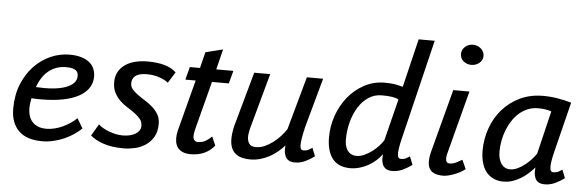

<svg xmlns="http://www.w3.org/2000/svg" viewBox="-46 -818 2981 976"><g transform="rotate(5 1444.5 -330.5)"><path d="M391.6 -72.3Q375.5 -56.2 353.5 -41.3Q331.5 -26.4 305.7 -14.9Q279.8 -3.4 251 3.4Q222.2 10.3 192.4 10.3Q112.3 10.3 72.3 -30Q32.2 -70.3 32.2 -141.6Q32.2 -211.9 54.7 -267.1Q77.1 -322.3 114 -360.8Q150.9 -399.4 197.8 -419.9Q244.6 -440.4 293.5 -440.4Q329.6 -440.4 355.2 -432.4Q380.9 -424.3 397 -410.6Q413.1 -397 420.4 -378.4Q427.7 -359.9 427.7 -339.4Q427.7 -308.1 411.1 -282.5Q394.5 -256.8 362.1 -238.8Q329.6 -220.7 280.8 -210.9Q231.9 -201.2 167.5 -201.2Q156.2 -201.2 144.8 -201.4Q133.3 -201.7 120.1 -202.6Q117.2 -188.5 115.5 -175.5Q113.8 -162.6 113.8 -153.3Q113.8 -131.3 119.4 -113.3Q125 -95.2 136.7 -82.3Q148.4 -69.3 166.3 -62Q184.1 -54.7 208.5 -54.7Q229 -54.7 250 -59.8Q271 -64.9 291.3 -74.2Q311.5 -83.5 329.6 -95.7Q347.7 -107.9 362.3 -122.1ZM282.2 -375.5Q232.4 -375.5 195.3 -346.9Q158.2 -318.4 137.7 -261.2Q185.1 -258.3 223.1 -261.7Q261.2 -265.1 288.1 -274.7Q314.9 -284.2 329.6 -299.6Q344.2 -314.9 344.2 -336.4Q344.2 -343.8 341.8 -350.8Q339.4 -357.9 332.8 -363.5Q326.2 -369.1 314 -372.3Q301.8 -375.5 282.2 -375.5Z M689 -111.3Q689 -131.8 677.2 -146.2Q665.5 -160.6 648.2 -173.3Q630.9 -186 610.4 -198.7Q589.8 -211.4 572.5 -228Q555.2 -244.6 543.5 -267.1Q531.7 -289.6 531.7 -321.8Q531.7 -352.5 544.9 -375Q558.1 -397.5 580.1 -412.1Q602.1 -426.8 631.1 -433.6Q660.2 -440.4 692.4 -440.4Q741.7 -440.4 778.1 -430.2Q814.5 -419.9 838.4 -397.5L803.7 -341.8Q782.7 -357.4 754.9 -366.5Q727.1 -375.5 692.4 -375.5Q678.2 -375.5 665 -373Q651.9 -370.6 641.6 -364.7Q631.3 -358.9 625 -348.4Q618.7 -337.9 618.7 -321.8Q618.7 -304.7 630.4 -291.5Q642.1 -278.3 659.4 -265.9Q676.8 -253.4 697.3 -240.7Q717.8 -228 735.1 -212.4Q752.4 -196.8 764.2 -176.5Q775.9 -156.2 775.9 -128.9Q775.9 -88.4 759.8 -61.5Q743.7 -34.7 719.2 -18.8Q694.8 -2.9 665.3 3.7Q635.7 10.3 608.9 10.3Q545.9 10.3 503.4 -4.9Q460.9 -20 438.5 -40.5L473.6 -100.1Q482.9 -91.3 497.3 -83Q511.7 -74.7 528.6 -68.4Q545.4 -62 563.5 -58.3Q581.5 -54.7 598.6 -54.7Q617.7 -54.7 634.3 -58.6Q650.9 -62.5 663.1 -69.8Q675.3 -77.1 682.1 -87.6Q689 -98.1 689 -111.3Z M908.2 -430.7H960L980.5 -512.7L1068.8 -534.7L1043 -430.7H1130.4L1112.8 -365.2H1026.9L962.4 -116.7Q959.5 -104 958.5 -96.9Q957.5 -89.8 957.5 -84.5Q957.5 -67.4 964.8 -61Q972.2 -54.7 980.5 -54.7Q1004.9 -54.7 1021.7 -64.9Q1038.6 -75.2 1052.2 -88.9L1071.8 -44.4Q1028.3 10.3 949.2 10.3Q912.6 10.3 891.6 -8.5Q870.6 -27.3 870.6 -65.4Q870.6 -73.2 871.6 -82.3Q872.6 -91.3 875 -102.1L943.8 -365.2H891.1Z M1518.6 -177.7Q1510.3 -142.1 1506.6 -119.1Q1502.9 -96.2 1503.4 -82.8Q1503.9 -69.3 1508.1 -64.2Q1512.2 -59.1 1519 -59.1Q1536.6 -59.1 1546.6 -64.9Q1556.6 -70.8 1564.9 -76.2L1581.5 -34.2Q1560.5 -18.1 1534.4 -5.9Q1508.3 6.3 1480 5.9Q1467.3 5.9 1456.5 1.7Q1445.8 -2.4 1438.5 -12Q1431.2 -21.5 1428 -37.1Q1424.8 -52.7 1427.2 -76.2Q1412.6 -59.6 1394 -43.9Q1375.5 -28.3 1353.8 -16.4Q1332 -4.4 1307.1 2.9Q1282.2 10.3 1254.4 10.3Q1232.4 10.3 1213.4 5.6Q1194.3 1 1180.4 -10Q1166.5 -21 1158.4 -39.6Q1150.4 -58.1 1150.4 -85.9Q1150.4 -100.6 1152.8 -118.4Q1155.3 -136.2 1159.7 -153.8L1236.8 -430.7H1318.4L1239.7 -144Q1237.3 -132.8 1235.6 -122.8Q1233.9 -112.8 1233.9 -103.5Q1233.9 -83 1243.4 -68.8Q1252.9 -54.7 1278.3 -54.7Q1300.8 -54.7 1322.8 -64.5Q1344.7 -74.2 1364.7 -89.4Q1384.8 -104.5 1401.6 -123Q1418.5 -141.6 1430.2 -159.7L1505.4 -430.7H1588.4Z M1792 -54.7Q1811 -54.7 1831.3 -64Q1851.6 -73.2 1869.9 -86.9Q1888.2 -100.6 1902.8 -116.7Q1917.5 -132.8 1925.8 -146.5L1979 -358.9Q1964.4 -366.7 1944.6 -369.6Q1924.8 -372.6 1893.1 -372.6Q1855.5 -372.6 1825.4 -352.5Q1795.4 -332.5 1774.4 -299.1Q1753.4 -265.6 1741.9 -222.4Q1730.5 -179.2 1730.5 -132.8Q1730.5 -117.2 1733.9 -103Q1737.3 -88.9 1744.6 -78.1Q1752 -67.4 1763.7 -61Q1775.4 -54.7 1792 -54.7ZM2012.2 -158.2Q2005.4 -129.9 2002.7 -110.8Q2000 -91.8 2000.7 -80.3Q2001.5 -68.8 2005.6 -64Q2009.8 -59.1 2016.6 -59.1Q2034.2 -59.1 2044.2 -64.9Q2054.2 -70.8 2062.5 -76.2L2079.1 -34.2Q2058.1 -18.1 2032 -5.9Q2005.9 6.3 1977.5 5.9Q1964.8 5.9 1954.1 2Q1943.4 -2 1936 -11.2Q1928.7 -20.5 1925.5 -36.1Q1922.4 -51.8 1924.8 -75.2Q1912.6 -58.1 1895.3 -42.5Q1877.9 -26.9 1857.2 -15.1Q1836.4 -3.4 1812.7 3.4Q1789.1 10.3 1764.6 10.3Q1736.8 10.3 1714.6 1.7Q1692.4 -6.8 1676.8 -24.9Q1661.1 -43 1652.6 -71Q1644 -99.1 1644 -137.7Q1644 -193.4 1662.6 -247.1Q1681.2 -300.8 1715.3 -343.3Q1749.5 -385.7 1797.4 -411.9Q1845.2 -438 1903.8 -438Q1919.9 -438 1932.4 -437Q1944.8 -436 1955.3 -434.3Q1965.8 -432.6 1975.3 -430.2Q1984.9 -427.7 1995.1 -424.8L2054.7 -672.4H2136.7Z M2275.4 -617.2Q2275.4 -627.9 2279.8 -637.5Q2284.2 -647 2292 -654.1Q2299.8 -661.1 2310.3 -665.3Q2320.8 -669.4 2332.5 -669.4Q2344.2 -669.4 2354.7 -665.3Q2365.2 -661.1 2373.3 -654.1Q2381.3 -647 2386 -637.5Q2390.6 -627.9 2390.6 -617.2Q2390.6 -606 2386 -596.7Q2381.3 -587.4 2373.3 -580.8Q2365.2 -574.2 2354.7 -570.3Q2344.2 -566.4 2332.5 -566.4Q2320.8 -566.4 2310.3 -570.3Q2299.8 -574.2 2292 -580.8Q2284.2 -587.4 2279.8 -596.7Q2275.4 -606 2275.4 -617.2ZM2249.5 -104Q2247.6 -97.2 2247.1 -91.6Q2246.6 -85.9 2246.6 -82Q2246.6 -69.3 2251.7 -63.5Q2256.8 -57.6 2265.1 -57.6Q2284.7 -57.6 2299.3 -65.7Q2314 -73.7 2329.6 -82L2350.1 -36.1Q2338.4 -26.4 2323 -18.3Q2307.6 -10.3 2292.2 -4.6Q2276.9 1 2262.9 4.2Q2249 7.3 2239.3 7.3Q2221.2 7.3 2206.5 3.9Q2191.9 0.5 2181.6 -7.3Q2171.4 -15.1 2165.8 -28.3Q2160.2 -41.5 2160.2 -61Q2160.2 -78.6 2166 -103.5L2252.4 -430.7H2335Z M2790 -158.2Q2783.2 -129.9 2780.5 -110.8Q2777.8 -91.8 2778.6 -80.3Q2779.3 -68.8 2783.4 -64Q2787.6 -59.1 2794.4 -59.1Q2812 -59.1 2822 -64.9Q2832 -70.8 2840.3 -76.2L2856.9 -34.2Q2835.9 -18.1 2809.8 -5.9Q2783.7 6.3 2755.4 5.9Q2742.7 5.9 2731.9 2Q2721.2 -2 2713.9 -11.2Q2706.5 -20.5 2703.4 -36.1Q2700.2 -51.8 2702.6 -75.2Q2689.9 -60.5 2673.3 -45.4Q2656.7 -30.3 2637 -17.8Q2617.2 -5.4 2594.5 2.4Q2571.8 10.3 2546.9 10.3Q2517.1 10.3 2494.6 -0.5Q2472.2 -11.2 2457.3 -30.8Q2442.4 -50.3 2435.1 -77.4Q2427.7 -104.5 2427.7 -137.2Q2427.7 -197.3 2447.3 -252.2Q2466.8 -307.1 2503.4 -349.1Q2540 -391.1 2592.5 -416.3Q2645 -441.4 2710.4 -441.4Q2748.5 -441.4 2784.7 -435.3Q2820.8 -429.2 2855 -419.4ZM2574.7 -54.7Q2593.8 -54.7 2613.3 -64Q2632.8 -73.2 2650.4 -87.2Q2668 -101.1 2682.4 -116.9Q2696.8 -132.8 2705.6 -146.5L2758.3 -366.2Q2730.5 -376.5 2690.9 -376.5Q2662.1 -376.5 2637.7 -366.5Q2613.3 -356.4 2593.8 -339.1Q2574.2 -321.8 2559.1 -298.3Q2543.9 -274.9 2533.9 -248.8Q2523.9 -222.7 2518.8 -194.6Q2513.7 -166.5 2513.7 -140.1Q2513.7 -101.6 2530 -78.1Q2546.4 -54.7 2574.7 -54.7Z"/></g></svg>

Font: PT Astra Sans
Style: Italic
Weight: 400
Italic angle: -16°
Designer: A.Korolkova, I. Chaeva
Foundry: ParaType Ltd
Version: Version 1.001; ttfautohint (v1.6)